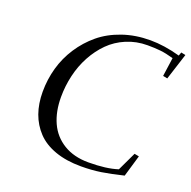

<svg xmlns="http://www.w3.org/2000/svg" viewBox="-128 -838 969 974"><g transform="rotate(20 357.0 -351.0)"><path d="M97.2 -279.8Q97.2 -346.2 114.7 -408.9Q132.3 -471.7 168.2 -526.6Q204.1 -581.5 253.9 -622.8Q303.7 -664.1 372.8 -688Q441.9 -711.9 522 -711.9Q597.7 -711.9 683.1 -688L689.9 -707L713.9 -702.1L668 -559.1L644 -564L658.2 -665Q616.7 -676.8 586.7 -679.9Q556.6 -683.1 517.1 -683.1Q456.5 -683.1 404.1 -660.9Q351.6 -638.7 313.5 -600.6Q275.4 -562.5 248 -512Q220.7 -461.4 207.3 -403.8Q193.8 -346.2 193.8 -286.1Q193.8 -208 220.7 -148.9Q247.6 -89.8 303.2 -55.9Q358.9 -22 437 -22Q534.2 -22 595.2 -42L643.1 -143.1L668 -138.2L633.8 -22Q565.4 -5.4 515.9 2.2Q466.3 9.8 408.2 9.8Q329.1 9.8 268.8 -11.7Q208.5 -33.2 171.4 -72.5Q134.3 -111.8 115.7 -163.8Q97.2 -215.8 97.2 -279.8Z"/></g></svg>

Font: Dehuti Alt
Style: Bold-Italic
Weight: 700
Version: Version 1.2